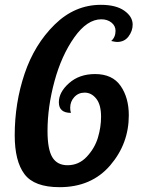

<svg xmlns="http://www.w3.org/2000/svg" viewBox="-20 -770 598 796"><path d="M41 -209Q41 -343 82 -464.5Q123 -586 206.5 -668Q290 -750 398 -750Q461 -750 495.5 -725.5Q530 -701 530 -668Q530 -642 513 -619Q496 -596 465 -596Q459 -596 441 -600Q459 -616 459 -642Q459 -663 442 -676.5Q425 -690 400 -690Q341 -690 288 -615Q235 -540 206 -433.5Q177 -327 177 -227Q177 -151 197 -118Q217 -85 260 -85Q307 -85 340 -120.5Q373 -156 386 -199.5Q399 -243 399 -286Q399 -336 379 -361Q359 -386 331 -386Q305 -386 288 -367.5Q271 -349 271 -323Q271 -312 274 -302Q224 -302 224 -346Q224 -388 266.5 -425.5Q309 -463 374 -463Q446 -463 480 -414Q514 -365 514 -292Q514 -174 436.5 -84Q359 6 227 6Q122 6 81.5 -48Q41 -102 41 -209Z"/></svg>

Font: Lobster Two
Style: Bold Italic
Weight: 700
Designer: Pablo Impallari
Foundry: Pablo Impallari. www.impallari.com
Version: Version 1.006